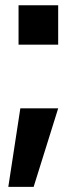

<svg xmlns="http://www.w3.org/2000/svg" viewBox="-20 -651 292 733"><path d="M50.8 -480.5V-630.9H202.1V-480.5ZM11.7 62.5 57.6 -237.3H202.1L108.4 62.5Z"/></svg>

Font: Min Sans Bold
Style: Regular
Weight: 700
Designer: Jinseong-Kim, NotoSansCJK, Nunito
Foundry: Jinseong-Kim
Version: Version 1.400;Glyphs 3.1.2 (3151)